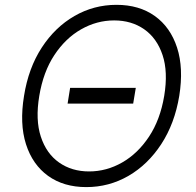

<svg xmlns="http://www.w3.org/2000/svg" viewBox="-20 -757 802 787"><path d="M714.8 -364Q696 -250.4 641 -166.2Q585.9 -82 506.4 -36Q426.8 9.9 333.8 9.9Q241.1 9.9 177.2 -36Q113.3 -82 86.5 -166Q59.7 -250 78.5 -364Q96.6 -478 151.1 -561.8Q205.6 -645.6 285.2 -691.4Q364.7 -737.2 457.4 -737.2Q550.4 -737.2 614.5 -691.4Q678.6 -645.6 705.8 -561.8Q733 -478 714.8 -364ZM653.1 -364Q669.4 -462.4 646.3 -531.4Q623.2 -600.5 571.2 -636.9Q519.2 -673.3 447.8 -673.3Q376.8 -673.3 312.7 -636.9Q248.6 -600.5 202.9 -531.4Q157.3 -462.4 141 -364Q124.6 -266 147.4 -196.7Q170.1 -127.5 222.1 -90.9Q274.1 -54.3 345.2 -54.3Q416.5 -54.3 480.6 -90.9Q544.7 -127.5 590.7 -196.7Q636.7 -266 653.1 -364ZM536.6 -396.7 525.9 -332.4H257.1L267.4 -396.7Z"/></svg>

Font: Inter UI Light
Style: Italic
Weight: 300
Italic angle: 9.39999°
Designer: Rasmus Andersson
Foundry: rsms
Version: 3.2;8d6f07862